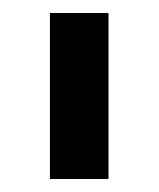

<svg xmlns="http://www.w3.org/2000/svg" viewBox="-20 -695 244 295"><path d="M56.7 -420V-675H146.7V-420Z"/></svg>

Font: Funnel Sans Medium
Style: Regular
Weight: 500
Version: Version 1.000; Beta; Release 5; Build 24; ttfautohint (v1.8.